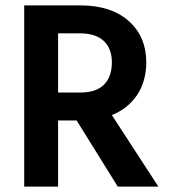

<svg xmlns="http://www.w3.org/2000/svg" viewBox="-20 -694 629 714"><path d="M278 -570H196V-350H280Q338 -350 367 -379.5Q396 -409 396 -462Q396 -514 365.5 -542Q335 -570 278 -570ZM196 0H70V-674H278Q393 -674 458.5 -616Q524 -558 524 -461Q523 -389 489 -339.5Q455 -290 396 -266L569 0H418L265 -246H196Z"/></svg>

Font: Hind Siliguri SemiBold
Style: Regular
Weight: 600
Designer: Jyotish Sonowal
Foundry: Indian Type Foundry
Version: Version 1.001;PS 1.0;hotconv 1.0.86;makeotf.lib2.5.63406; tt